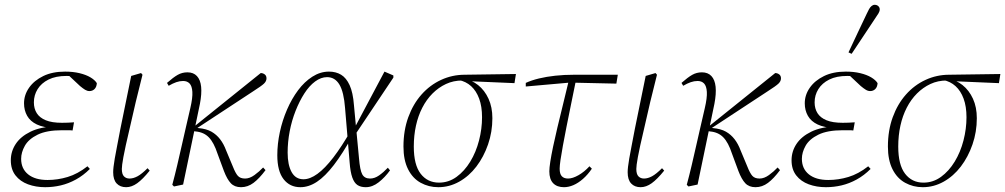

<svg xmlns="http://www.w3.org/2000/svg" viewBox="-20 -767 4183 799"><path d="M168 12Q129 12 96.5 0Q64 -12 44.5 -37Q25 -62 25 -100Q25 -137 45.5 -168Q66 -199 107 -219Q148 -239 209 -241L205 -234Q161 -236 133.5 -249Q106 -262 93 -285Q80 -308 80 -337Q80 -372 101 -402Q122 -432 160 -450.5Q198 -469 251 -469Q284 -469 311 -462.5Q338 -456 356.5 -445Q375 -434 383 -421Q382 -405 373.5 -396.5Q365 -388 352 -388Q343 -388 334 -393.5Q325 -399 313 -409L265 -454L316 -453L317 -442Q299 -447 286 -449Q273 -451 257 -451Q212 -451 182 -436Q152 -421 136.5 -396Q121 -371 121 -341Q121 -315 133 -296Q145 -277 170.5 -266.5Q196 -256 238 -256Q250 -256 263 -256.5Q276 -257 288 -258L282 -224Q275 -225 263.5 -225Q252 -225 238 -225Q174 -225 136.5 -206.5Q99 -188 83.5 -160.5Q68 -133 68 -106Q68 -65 97 -41.5Q126 -18 178 -18Q220 -18 261.5 -30.5Q303 -43 344 -75L354 -64Q327 -37 296 -20Q265 -3 233 4.5Q201 12 168 12Z M505 12Q480 12 465.5 -3.5Q451 -19 451 -50Q451 -60 452.5 -73Q454 -86 457.5 -107Q461 -128 467 -158Q473 -188 481 -231L526 -451L567 -463L573 -456L545 -343Q531 -281 520.5 -236.5Q510 -192 503.5 -162.5Q497 -133 493.5 -113.5Q490 -94 488.5 -82.5Q487 -71 487 -64Q487 -42 496 -33Q505 -24 519 -24Q535 -24 552.5 -33.5Q570 -43 594 -67L603 -57Q574 -21 551 -4.5Q528 12 505 12Z M697 2Q708 -39 717.5 -79.5Q727 -120 736 -160Q745 -200 754 -239Q763 -278 772 -317Q782 -360 780.5 -384.5Q779 -409 769 -419.5Q759 -430 742 -430Q728 -430 713.5 -425Q699 -420 682 -410L675 -422Q701 -445 719.5 -455.5Q738 -466 760 -466Q785 -466 799.5 -450.5Q814 -435 817 -406Q820 -377 812 -335L742 1L704 9ZM983 12Q956 12 940.5 -4.5Q925 -21 912 -55L885 -128Q870 -174 849 -195.5Q828 -217 794 -220L775 -223V-232H778L785 -238L1065 -463Q1074 -463 1081.5 -457.5Q1089 -452 1089 -441Q1089 -429 1078.5 -419Q1068 -409 1032 -386L793 -229L792 -236L806 -234Q839 -231 860 -219Q881 -207 896 -187.5Q911 -168 921 -141L949 -74Q960 -46 970 -35Q980 -24 1000 -24Q1019 -24 1039 -38.5Q1059 -53 1075 -70L1085 -59Q1059 -24 1035 -6Q1011 12 983 12Z M1230 12Q1186 12 1160 -21.5Q1134 -55 1134 -121Q1134 -168 1144.5 -217Q1155 -266 1174.5 -311Q1194 -356 1220.5 -391.5Q1247 -427 1280 -448Q1313 -469 1349 -469Q1378 -469 1399.5 -456Q1421 -443 1435 -412.5Q1449 -382 1453 -329L1462 -233L1463 -224L1474 -108Q1478 -59 1487.5 -41.5Q1497 -24 1520 -24Q1539 -24 1557.5 -37Q1576 -50 1594 -69L1603 -58Q1582 -29 1556 -8.5Q1530 12 1502 12Q1481 12 1467.5 3Q1454 -6 1446 -28.5Q1438 -51 1435 -91L1416 -317Q1411 -384 1392.5 -415Q1374 -446 1341 -446Q1316 -446 1291.5 -428Q1267 -410 1246.5 -378Q1226 -346 1210 -305.5Q1194 -265 1185.5 -220.5Q1177 -176 1177 -132Q1177 -81 1193.5 -51Q1210 -21 1243 -21Q1270 -21 1301 -43.5Q1332 -66 1367 -111.5Q1402 -157 1441 -225L1451 -203L1447 -202Q1406 -128 1369.5 -80.5Q1333 -33 1299 -10.5Q1265 12 1230 12ZM1457 -205 1453 -230 1580 -469 1617 -453V-444Z M1804 12Q1764 12 1730.5 -6.5Q1697 -25 1678 -63Q1659 -101 1659 -157Q1659 -224 1679 -279Q1699 -334 1734 -373.5Q1769 -413 1815.5 -434.5Q1862 -456 1914 -456L2127 -459L2121 -421L1934 -429L1904 -432Q1867 -432 1836 -417.5Q1805 -403 1780 -378Q1755 -353 1737.5 -319Q1720 -285 1711 -244Q1702 -203 1702 -157Q1702 -81 1730.5 -44Q1759 -7 1807 -7Q1847 -7 1880 -31Q1913 -55 1937 -94.5Q1961 -134 1973.5 -182.5Q1986 -231 1986 -279Q1986 -324 1974 -356.5Q1962 -389 1940.5 -408.5Q1919 -428 1889 -434L1906 -440Q1942 -435 1969.5 -413Q1997 -391 2013 -356Q2029 -321 2029 -275Q2029 -218 2011 -166Q1993 -114 1962.5 -74Q1932 -34 1891 -11Q1850 12 1804 12Z M2168 -407V-422Q2192 -433 2223 -440.5Q2254 -448 2291 -452Q2328 -456 2370 -456H2551L2545 -419L2365 -423H2348ZM2327 12Q2298 12 2282 -4.5Q2266 -21 2266 -54Q2266 -68 2270 -94Q2274 -120 2281.5 -156Q2289 -192 2299.5 -236Q2310 -280 2322.5 -330.5Q2335 -381 2348 -436L2378 -439Q2367 -384 2356.5 -333.5Q2346 -283 2337.5 -239.5Q2329 -196 2322.5 -161Q2316 -126 2312.5 -101.5Q2309 -77 2309 -65Q2309 -43 2318 -33.5Q2327 -24 2344 -24Q2363 -24 2387.5 -38Q2412 -52 2433 -75L2443 -65Q2426 -40 2406 -22.5Q2386 -5 2366 3.5Q2346 12 2327 12Z M2646 12Q2621 12 2606.5 -3.5Q2592 -19 2592 -50Q2592 -60 2593.5 -73Q2595 -86 2598.5 -107Q2602 -128 2608 -158Q2614 -188 2622 -231L2667 -451L2708 -463L2714 -456L2686 -343Q2672 -281 2661.5 -236.5Q2651 -192 2644.5 -162.5Q2638 -133 2634.5 -113.5Q2631 -94 2629.5 -82.5Q2628 -71 2628 -64Q2628 -42 2637 -33Q2646 -24 2660 -24Q2676 -24 2693.5 -33.5Q2711 -43 2735 -67L2744 -57Q2715 -21 2692 -4.5Q2669 12 2646 12Z M2838 2Q2849 -39 2858.5 -79.5Q2868 -120 2877 -160Q2886 -200 2895 -239Q2904 -278 2913 -317Q2923 -360 2921.5 -384.5Q2920 -409 2910 -419.5Q2900 -430 2883 -430Q2869 -430 2854.5 -425Q2840 -420 2823 -410L2816 -422Q2842 -445 2860.5 -455.5Q2879 -466 2901 -466Q2926 -466 2940.5 -450.5Q2955 -435 2958 -406Q2961 -377 2953 -335L2883 1L2845 9ZM3124 12Q3097 12 3081.5 -4.5Q3066 -21 3053 -55L3026 -128Q3011 -174 2990 -195.5Q2969 -217 2935 -220L2916 -223V-232H2919L2926 -238L3206 -463Q3215 -463 3222.5 -457.5Q3230 -452 3230 -441Q3230 -429 3219.5 -419Q3209 -409 3173 -386L2934 -229L2933 -236L2947 -234Q2980 -231 3001 -219Q3022 -207 3037 -187.5Q3052 -168 3062 -141L3090 -74Q3101 -46 3111 -35Q3121 -24 3141 -24Q3160 -24 3180 -38.5Q3200 -53 3216 -70L3226 -59Q3200 -24 3176 -6Q3152 12 3124 12Z M3417 12Q3378 12 3345.5 0Q3313 -12 3293.5 -37Q3274 -62 3274 -100Q3274 -137 3294.5 -168Q3315 -199 3356 -219Q3397 -239 3458 -241L3454 -234Q3410 -236 3382.5 -249Q3355 -262 3342 -285Q3329 -308 3329 -337Q3329 -372 3350 -402Q3371 -432 3409 -450.5Q3447 -469 3500 -469Q3533 -469 3560 -462.5Q3587 -456 3605.5 -445Q3624 -434 3632 -421Q3631 -405 3622.5 -396.5Q3614 -388 3601 -388Q3592 -388 3583 -393.5Q3574 -399 3562 -409L3514 -454L3565 -453L3566 -442Q3548 -447 3535 -449Q3522 -451 3506 -451Q3461 -451 3431 -436Q3401 -421 3385.5 -396Q3370 -371 3370 -341Q3370 -315 3382 -296Q3394 -277 3419.5 -266.5Q3445 -256 3487 -256Q3499 -256 3512 -256.5Q3525 -257 3537 -258L3531 -224Q3524 -225 3512.5 -225Q3501 -225 3487 -225Q3423 -225 3385.5 -206.5Q3348 -188 3332.5 -160.5Q3317 -133 3317 -106Q3317 -65 3346 -41.5Q3375 -18 3427 -18Q3469 -18 3510.5 -30.5Q3552 -43 3593 -75L3603 -64Q3576 -37 3545 -20Q3514 -3 3482 4.5Q3450 12 3417 12ZM3511 -549Q3530 -590 3549 -630Q3568 -670 3587 -710Q3592 -721 3596.5 -729Q3601 -737 3607 -742Q3613 -747 3620 -747Q3629 -747 3635 -741.5Q3641 -736 3641 -728Q3641 -720 3635.5 -711Q3630 -702 3617 -683Q3594 -648 3570.5 -613Q3547 -578 3524 -543Z M3820 12Q3780 12 3746.5 -6.5Q3713 -25 3694 -63Q3675 -101 3675 -157Q3675 -224 3695 -279Q3715 -334 3750 -373.5Q3785 -413 3831.5 -434.5Q3878 -456 3930 -456L4143 -459L4137 -421L3950 -429L3920 -432Q3883 -432 3852 -417.5Q3821 -403 3796 -378Q3771 -353 3753.5 -319Q3736 -285 3727 -244Q3718 -203 3718 -157Q3718 -81 3746.5 -44Q3775 -7 3823 -7Q3863 -7 3896 -31Q3929 -55 3953 -94.5Q3977 -134 3989.5 -182.5Q4002 -231 4002 -279Q4002 -324 3990 -356.5Q3978 -389 3956.5 -408.5Q3935 -428 3905 -434L3922 -440Q3958 -435 3985.5 -413Q4013 -391 4029 -356Q4045 -321 4045 -275Q4045 -218 4027 -166Q4009 -114 3978.5 -74Q3948 -34 3907 -11Q3866 12 3820 12Z"/></svg>

Font: Source Serif 4 48pt Light
Style: Italic
Weight: 300
Italic angle: -12°
Designer: Frank Grießhammer
Foundry: Adobe Systems Incorporated
Version: Version 4.004;hotconv 1.0.116;makeotfexe 2.5.65601